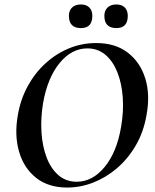

<svg xmlns="http://www.w3.org/2000/svg" viewBox="-20 -829 695 861"><path d="M281 12Q197 12 142 -31.5Q87 -75 65.5 -149Q44 -223 60 -313Q72 -383 104 -442Q136 -501 183.5 -544.5Q231 -588 289 -612Q347 -636 411 -636Q497 -636 553 -593Q609 -550 631.5 -477Q654 -404 637 -313Q624 -237 589 -177Q554 -117 505 -75Q456 -33 398.5 -10.5Q341 12 281 12ZM324 -14Q395 -14 449.5 -80.5Q504 -147 523 -260Q535 -329 530.5 -392Q526 -455 506.5 -504.5Q487 -554 453 -583Q419 -612 372 -612Q301 -612 247 -546Q193 -480 173 -366Q162 -299 166 -236Q170 -173 189 -123Q208 -73 242 -43.5Q276 -14 324 -14ZM502 -703Q448 -703 448 -758Q448 -782 462.5 -795.5Q477 -809 502 -809Q526 -809 539.5 -795.5Q553 -782 553 -758Q553 -703 502 -703ZM343 -703Q289 -703 289 -758Q289 -782 303.5 -795.5Q318 -809 343 -809Q367 -809 380.5 -795.5Q394 -782 394 -758Q394 -703 343 -703Z"/></svg>

Font: Cormorant
Style: Bold Italic
Weight: 700
Italic angle: -10°
Designer: Christian Thalmann (Catharsis Fonts)
Foundry: Catharsis Fonts
Version: Version 4.000